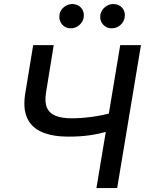

<svg xmlns="http://www.w3.org/2000/svg" viewBox="-20 -957 737 977"><path d="M148.9 -727.5H253.4L214.4 -487.3Q206.1 -437.5 219.2 -408.4Q232.4 -379.4 264.4 -367.2Q296.4 -355 343.3 -355Q368.7 -355 395.3 -356.9Q421.9 -358.9 448.5 -362.5Q475.1 -366.2 500.2 -371.3Q525.4 -376.5 547.4 -382.8L532.2 -290Q510.3 -283.2 486.3 -277.8Q462.4 -272.5 437 -268.8Q411.6 -265.1 384.5 -263.4Q357.4 -261.7 328.1 -261.7Q249 -261.7 195.1 -284.2Q141.1 -306.6 118.2 -356.4Q95.2 -406.2 109.4 -487.3ZM591.8 -727.5H697.3L576.2 0H470.7ZM339.4 -813Q312.5 -812.5 295.4 -833.3Q278.3 -854 282.7 -881.8Q286.1 -905.3 305.4 -920.9Q324.7 -936.5 347.7 -936.5Q376.5 -936.5 393.3 -916.7Q410.2 -897 405.8 -867.7Q402.3 -845.7 383.3 -829.1Q364.3 -812.5 339.4 -813ZM547.9 -813Q521.5 -812.5 503.9 -832.8Q486.3 -853 490.7 -881.8Q495.1 -905.3 514.4 -920.9Q533.7 -936.5 556.2 -936.5Q585.4 -936.5 602.3 -916.7Q619.1 -897 614.3 -867.7Q610.8 -845.7 592 -829.1Q573.2 -812.5 547.9 -813Z"/></svg>

Font: Inter Tight Medium
Style: Italic
Weight: 500
Italic angle: -9.39999°
Designer: Rasmus Andersson
Foundry: rsms
Version: Version 3.004